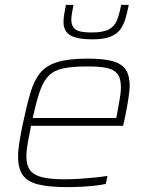

<svg xmlns="http://www.w3.org/2000/svg" viewBox="-20 -758 602 786"><path d="M255 8Q181 8 136.5 -3Q92 -14 73 -41.5Q54 -69 54 -117Q54 -143 59.5 -177Q65 -211 74 -254Q90 -329 105 -379.5Q120 -430 145.5 -460.5Q171 -491 217 -504.5Q263 -518 339 -518Q404 -518 441.5 -507.5Q479 -497 495 -472.5Q511 -448 511 -405Q511 -396 508 -372Q505 -348 499.5 -317.5Q494 -287 487 -256L484 -243H107Q99 -203 93.5 -172Q88 -141 88 -118Q88 -82 103 -61.5Q118 -41 152.5 -32.5Q187 -24 246 -24Q273 -24 304.5 -26Q336 -28 366.5 -31Q397 -34 420 -38L413 -5Q395 -1 368.5 2Q342 5 312.5 6.5Q283 8 255 8ZM114 -275H456L460 -296Q466 -329 470.5 -355Q475 -381 475 -400Q475 -438 460.5 -456Q446 -474 416.5 -480Q387 -486 340 -486Q279 -486 241 -478.5Q203 -471 180.5 -449Q158 -427 143.5 -385.5Q129 -344 114 -275ZM359 -597Q312 -597 286 -605.5Q260 -614 250 -630Q240 -646 240 -667Q240 -683 243 -701Q246 -719 250 -738H281Q277 -719 274.5 -704Q272 -689 272 -676Q272 -651 288.5 -638Q305 -625 354 -625Q402 -625 425.5 -637.5Q449 -650 459 -675.5Q469 -701 476 -738H507Q501 -707 493.5 -681.5Q486 -656 472 -637Q458 -618 431 -607.5Q404 -597 359 -597Z"/></svg>

Font: Saira Thin Thin
Style: Italic
Weight: 250
Italic angle: -12°
Version: Version 1.101